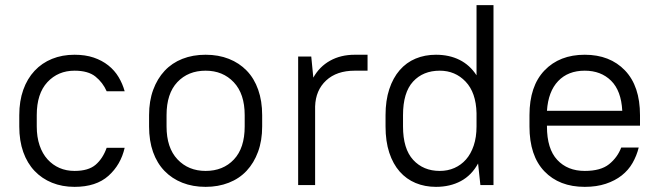

<svg xmlns="http://www.w3.org/2000/svg" viewBox="-20 -720 2565 747"><path d="M270 7Q222 7 182.5 -9Q143 -25 114.5 -55Q86 -85 70.5 -128.5Q55 -172 55 -228V-272Q55 -327 70.5 -370.5Q86 -414 114.5 -444.5Q143 -475 182.5 -491Q222 -507 270 -507Q312 -507 344.5 -496Q377 -485 401.5 -465.5Q426 -446 441.5 -420Q457 -394 465 -365H395Q380 -399 351.5 -422Q323 -445 270 -445Q206 -445 164.5 -400.5Q123 -356 123 -272V-228Q123 -187 134 -154.5Q145 -122 165 -100Q185 -78 211.5 -66.5Q238 -55 270 -55Q324 -55 352 -79Q380 -103 395 -145H465Q450 -79 402 -36Q354 7 270 7Z M780 7Q730 7 689.5 -9Q649 -25 620 -55Q591 -85 575.5 -128.5Q560 -172 560 -228V-272Q560 -327 576 -370.5Q592 -414 620.5 -444.5Q649 -475 689.5 -491Q730 -507 780 -507Q830 -507 870.5 -491Q911 -475 940 -445Q969 -415 984.5 -371Q1000 -327 1000 -272V-228Q1000 -173 984 -129.5Q968 -86 939.5 -55.5Q911 -25 870 -9Q829 7 780 7ZM780 -55Q848 -55 890 -99.5Q932 -144 932 -228V-272Q932 -355 889.5 -400Q847 -445 780 -445Q712 -445 670 -400.5Q628 -356 628 -272V-228Q628 -145 670.5 -100Q713 -55 780 -55Z M1140 -500H1191L1199 -418Q1223 -461 1264.5 -484Q1306 -507 1360 -507H1410V-445H1360Q1290 -445 1249 -407Q1208 -369 1206 -306V0H1140Z M1676 7Q1633 7 1597 -8Q1561 -23 1535 -52.5Q1509 -82 1494.5 -126Q1480 -170 1480 -228V-272Q1480 -329 1494.5 -373Q1509 -417 1535 -447Q1561 -477 1597 -492Q1633 -507 1676 -507Q1728 -507 1768 -487Q1808 -467 1834 -427V-700H1900V0H1849L1840 -84Q1815 -38 1773 -15.5Q1731 7 1676 7ZM1691 -55Q1722 -55 1748 -66.5Q1774 -78 1793 -99.5Q1812 -121 1823 -153.5Q1834 -186 1834 -228V-280Q1832 -360 1791.5 -402.5Q1751 -445 1691 -445Q1626 -445 1587 -402.5Q1548 -360 1548 -272V-228Q1548 -141 1587.5 -98Q1627 -55 1691 -55Z M2255 7Q2156 7 2098 -53.5Q2040 -114 2040 -228V-272Q2040 -385 2098.5 -446Q2157 -507 2255 -507Q2353 -507 2411.5 -446Q2470 -385 2470 -272V-231H2108V-228Q2108 -141 2148 -98Q2188 -55 2255 -55Q2317 -55 2349.5 -81Q2382 -107 2397 -146H2465Q2457 -114 2441 -86Q2425 -58 2399 -37.5Q2373 -17 2337 -5Q2301 7 2255 7ZM2255 -445Q2190 -445 2151.5 -404.5Q2113 -364 2108 -289H2401Q2397 -367 2357.5 -406Q2318 -445 2255 -445Z"/></svg>

Font: PT Root UI Web
Style: Regular
Weight: 400
Designer: Vitaly Kuzmin
Foundry: ParaType Ltd.
Version: Version 1.000W